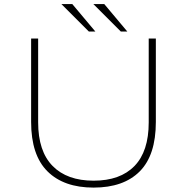

<svg xmlns="http://www.w3.org/2000/svg" viewBox="-20 -884 890 916"><path d="M587.5 -733.5H556.5L425.5 -864.5H477.5ZM435 -733.5H404L273 -864.5H325ZM426.5 11Q284.5 11 206.5 -66.5Q128.5 -144 128.5 -302V-700H162V-300.5Q162 -162.5 231 -92.2Q300 -22 426.5 -22Q553.5 -22 621.5 -92Q689.5 -162 689.5 -300V-700H723.5V-302Q723.5 -143.5 646.5 -66.2Q569.5 11 426.5 11Z"/></svg>

Font: League Mono Wide Thin
Style: Regular
Weight: 100
Width: 8
Designer: Tyler Finck
Foundry: The League of Moveable Type / Tyler Finck
Version: Version 2.210